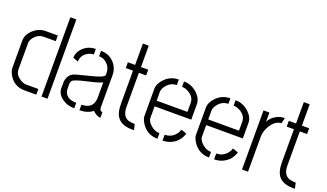

<svg xmlns="http://www.w3.org/2000/svg" viewBox="-67 -1122 2655 1558"><g transform="rotate(20 1260.5 -343.0)"><path d="M29.3 -139.6V-373Q29.3 -428.7 81.1 -472.7Q126 -510.7 180.7 -510.7H286.1V-461.9H181.6Q135.7 -461.9 101.6 -421.9Q80.1 -395.5 80.1 -369.1V-141.6Q80.1 -98.6 127 -67.4Q155.3 -48.8 182.6 -48.8H286.1V0H183.6Q97.7 0 51.8 -72.3Q29.3 -108.4 29.3 -139.6ZM331.1 0V-684.6H382.8V0Z M459 -119.1Q459 -67.4 509.8 -32.2Q552.7 -1 613.3 -1V-48.8Q537.1 -48.8 514.6 -98.6Q507.8 -114.3 507.8 -131.8V-167Q507.8 -192.4 518.6 -203.1Q535.2 -219.7 640.6 -243.2Q734.4 -264.6 762.7 -279.3V-147.5Q761.7 -49.8 658.2 -48.8V-1Q723.6 -1 763.7 -31.2Q767.6 -34.2 770.5 -37.1Q802.7 -3.9 838.9 -1V-49.8Q813.5 -50.8 813.5 -83V-359.4Q813.5 -427.7 764.6 -473.6Q721.7 -513.7 658.2 -513.7V-466.8Q706.1 -466.8 738.3 -427.7Q761.7 -398.4 761.7 -360.4V-343.8Q762.7 -320.3 640.6 -291Q524.4 -262.7 507.8 -253.9Q460 -226.6 459 -165ZM465.8 -384.8 511.7 -367.2Q511.7 -422.9 561.5 -451.2Q585.9 -465.8 613.3 -465.8V-513.7Q547.9 -513.7 501 -466.8Q465.8 -429.7 465.8 -384.8Z M894.5 -451.2V-501H957V-685.5H1007.8V-501H1070.3V-451.2H1007.8V-157.2Q1007.8 -76.2 1062.5 -56.6Q1085 -49.8 1114.3 -49.8H1118.2L1129.9 0H1109.4Q991.2 -1 965.8 -91.8Q957 -123 957 -166V-451.2Z M1169.9 -139.6V-373Q1170.9 -418.9 1212.9 -460.9Q1260.7 -510.7 1331.1 -510.7V-462.9Q1275.4 -462.9 1239.3 -413.1Q1220.7 -387.7 1220.7 -365.2V-288.1H1486.3V-365.2Q1486.3 -414.1 1438.5 -444.3Q1408.2 -463.9 1376 -463.9V-510.7Q1441.4 -510.7 1493.2 -462.9Q1536.1 -421.9 1537.1 -374V-239.3H1220.7V-139.6Q1220.7 -109.4 1257.8 -77.1Q1293 -47.9 1332 -47.9V0Q1246.1 0 1196.3 -70.3Q1169.9 -107.4 1169.9 -139.6ZM1376 0V-50.8Q1439.5 -50.8 1475.6 -104.5Q1486.3 -121.1 1490.2 -135.7L1538.1 -119.1Q1516.6 -47.9 1451.2 -16.6Q1416 0 1376 0Z M1615.2 -139.6V-373Q1616.2 -418.9 1658.2 -460.9Q1706.1 -510.7 1776.4 -510.7V-462.9Q1720.7 -462.9 1684.6 -413.1Q1666 -387.7 1666 -365.2V-288.1H1931.6V-365.2Q1931.6 -414.1 1883.8 -444.3Q1853.5 -463.9 1821.3 -463.9V-510.7Q1886.7 -510.7 1938.5 -462.9Q1981.4 -421.9 1982.4 -374V-239.3H1666V-139.6Q1666 -109.4 1703.1 -77.1Q1738.3 -47.9 1777.3 -47.9V0Q1691.4 0 1641.6 -70.3Q1615.2 -107.4 1615.2 -139.6ZM1821.3 0V-50.8Q1884.8 -50.8 1920.9 -104.5Q1931.6 -121.1 1935.5 -135.7L1983.4 -119.1Q1961.9 -47.9 1896.5 -16.6Q1861.3 0 1821.3 0Z M2062.5 0V-510.7H2113.3V-430.7Q2132.8 -471.7 2178.7 -495.1Q2209 -510.7 2241.2 -510.7H2247.1L2234.4 -461.9Q2185.5 -461.9 2146.5 -403.3Q2114.3 -354.5 2114.3 -300.8V0Z M2284.2 -451.2V-501H2346.7V-685.5H2397.5V-501H2460V-451.2H2397.5V-157.2Q2397.5 -76.2 2452.1 -56.6Q2474.6 -49.8 2503.9 -49.8H2507.8L2519.5 0H2499Q2380.9 -1 2355.5 -91.8Q2346.7 -123 2346.7 -166V-451.2Z"/></g></svg>

Font: Post No Bills Colombo
Style: Regular
Weight: 500
Designer: Kosala Senevirathne, Siva Puranthara, Lasantha Premarathna, Tharique Azeez
Foundry: Mooniak
Version: Version 1.220 ; ttfautohint (v1.5)